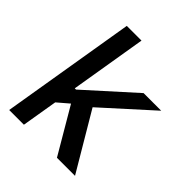

<svg xmlns="http://www.w3.org/2000/svg" viewBox="-201 -853 979 979"><g transform="rotate(45 288.5 -363.5)"><path d="M576.7 -545.5H449.6L193.2 -314.6H184.3L252.8 -727.3H146.7L25.9 0H132.1L164.4 -193.5L225.9 -246.1L370.4 0H500.7L316.8 -310.7Z"/></g></svg>

Font: TID UI Medium
Style: Italic
Weight: 500
Italic angle: -9.39999°
Designer: The TID Project Authors
Foundry: Bakken & Bæck
Version: Version 1.001;hotconv 1.0.109;makeotfexe 2.5.65596